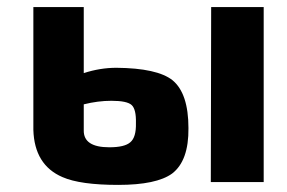

<svg xmlns="http://www.w3.org/2000/svg" viewBox="-20 -513 810 541"><path d="M723 0H574L575 -493H723ZM216 -307Q262 -322 308 -322Q423 -321 466 -287Q511 -250 511 -152Q512 -60 465 -24Q421 8 313 8Q206 8 156 -14Q77 -48 74 -147V-493H216ZM216 -146Q215 -98 288 -98Q331 -98 347 -112Q364 -126 363 -166Q364 -205 351 -217Q338 -229 294 -229Q256 -229 216 -219Z"/></svg>

Font: Taylor Sans Bold LRS
Style: Bold
Weight: 700
Italic angle: -8°
Designer: Natanael Gama
Version: Version 1.001 September 8, 2015